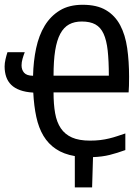

<svg xmlns="http://www.w3.org/2000/svg" viewBox="-32 -666 602 824"><path d="M522 -336.4C522 -380.7 519.3 -421.7 513.9 -459.5C508.5 -497.2 498.5 -529.9 483.9 -557.6C469.2 -585.3 449 -606.9 423.1 -622.3C397.2 -637.8 363.8 -645.5 322.8 -645.5C284 -645.5 251.4 -637.5 224.9 -621.3C198.3 -605.2 176.7 -583.3 159.9 -555.7C143.1 -528 130.9 -495.7 123 -458.7C115.2 -421.8 110.8 -382.5 109.9 -340.8C91.3 -341.1 78.5 -345.5 71.3 -354C64.1 -362.5 60.5 -372.9 60.5 -385.3C60.5 -394.4 61.9 -403.8 64.7 -413.6C67.5 -423.3 70.6 -432.8 74.2 -441.9H0C-2.9 -433.1 -5.7 -423.1 -8.3 -411.9C-10.9 -400.6 -12.2 -390.3 -12.2 -380.9C-12.2 -364.6 -9.9 -349.8 -5.4 -336.4C-0.8 -323.1 6.3 -311.6 16.1 -302C25.9 -292.4 38.6 -284.7 54.2 -279.1C69.8 -273.4 88.7 -269.9 110.8 -268.6C112.8 -230.1 117.1 -195.4 123.8 -164.3C130.5 -133.2 140.7 -106.1 154.5 -83C168.4 -59.9 186.3 -41 208.3 -26.4C230.2 -11.7 257.2 -1.6 289.1 3.9V138.2H363.3L367.2 8.3C393.6 7.3 417.5 4.2 439 -1.2C460.4 -6.6 482.7 -13.5 505.9 -22V-93.3L471.4 -81.8C460.2 -78 448.6 -74.7 436.5 -71.8C424.5 -68.8 411.7 -66.6 398.2 -64.9C384.7 -63.3 370 -62.5 354 -62.5C322.8 -62.5 297 -67 276.9 -75.9C256.7 -84.9 240.7 -98.1 229 -115.5C217.3 -132.9 209.1 -154.5 204.6 -180.2C200 -205.9 197.8 -235.7 197.8 -269.5H520C520.7 -278.3 521.2 -287.8 521.5 -298.1C521.8 -308.3 522 -321.1 522 -336.4ZM435.1 -341.3H197.8C197.8 -383.6 200.1 -419.6 204.8 -449.2C209.6 -478.8 216.9 -502.8 226.8 -521.2C236.7 -539.6 249.3 -553 264.6 -561.3C279.9 -569.6 298 -573.7 318.8 -573.7C342.6 -573.7 362.1 -569.6 377.2 -561.3C392.3 -553 404.1 -539.6 412.6 -521C421.1 -502.4 426.9 -478.4 430.2 -449C433.4 -419.5 435.1 -383.6 435.1 -341.3Z"/></svg>

Font: CodeNewRoman Nerd Font Mono
Style: Regular
Weight: 400
Monospace: yes
Designer: Sam Radian
Foundry: Code New Roman
Version: Version 2.00 November 29, 2014;Nerd Fonts 3.2.1